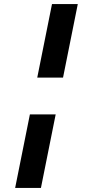

<svg xmlns="http://www.w3.org/2000/svg" viewBox="-20 -780 435 938"><path d="M288 -401H162L234 -760H360ZM180 138H54L126 -221H252Z"/></svg>

Font: Aneliza
Style: Bold Italic
Weight: 700
Italic angle: -11.31°
Designer: Mike Abbink, Paul van der Laan, Pieter van Rosmalen
Foundry: Bold Monday
Version: Version 3.0